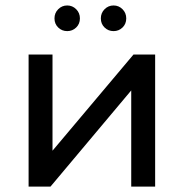

<svg xmlns="http://www.w3.org/2000/svg" viewBox="-20 -689 678 709"><path d="M85.6 -487.6V0H166.5L464.6 -355.1V0H552.9V-487.6H472.9L173.9 -132.5V-487.6ZM195 -587.4C204.2 -578.5 215.3 -574.1 228.2 -574.1C241 -574.1 252.1 -578.5 261.3 -587.4C270.5 -596.3 275.1 -607.5 275.1 -621C275.1 -634.5 270.5 -645.8 261.3 -655C252.1 -664.2 241 -668.8 228.2 -668.8C215.3 -668.8 204.2 -664.2 195 -655C185.8 -645.8 181.2 -634.5 181.2 -621C181.2 -607.5 185.8 -596.3 195 -587.4ZM366.2 -587.4C375.4 -578.5 386.4 -574.1 399.3 -574.1C412.2 -574.1 423.2 -578.5 432.4 -587.4C441.6 -596.3 446.2 -607.5 446.2 -621C446.2 -634.5 441.6 -645.8 432.4 -655C423.2 -664.2 412.2 -668.8 399.3 -668.8C386.4 -668.8 375.4 -664.2 366.2 -655C357 -645.8 352.4 -634.5 352.4 -621C352.4 -607.5 357 -596.3 366.2 -587.4Z"/></svg>

Font: Montserrat Ace
Style: Regular
Weight: 500
Designer: Julieta Ulanovsky
Foundry: Julieta Ulanovsky
Version: Version 1